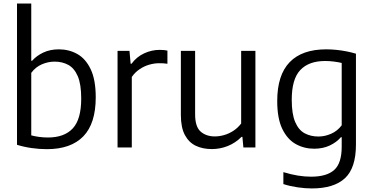

<svg xmlns="http://www.w3.org/2000/svg" viewBox="-20 -828 2094 1078"><path d="M243 9.5Q200.5 9.5 157 3.2Q113.5 -3 75.5 -15V-808H155.5V-486.5H160Q185 -515 223.2 -533Q261.5 -551 310.5 -551Q367 -551 414 -524.8Q461 -498.5 489.2 -439.2Q517.5 -380 517.5 -281.5Q517.5 -134.5 447.8 -62.5Q378 9.5 243 9.5ZM249 -56Q341 -56 388.5 -107Q436 -158 436 -274.5Q436 -355.5 416.5 -400.5Q397 -445.5 363.2 -463.8Q329.5 -482 287 -482Q250 -482 214.8 -466.8Q179.5 -451.5 155.5 -419V-68Q173.5 -63 198.2 -59.5Q223 -56 249 -56Z M640 0V-542.5H707L713.5 -470H718.5Q746.5 -508.5 788.8 -528.2Q831 -548 877 -548Q889.5 -548 899.8 -547Q910 -546 920 -544V-470Q908.5 -472 897.2 -472.5Q886 -473 873 -473Q846.5 -473 817.8 -464.8Q789 -456.5 763.5 -439.2Q738 -422 720 -396V0Z M1169 9Q1118.5 9 1079.5 -9.5Q1040.5 -28 1018 -70Q995.5 -112 995.5 -182.5V-542.5H1075.5V-186Q1075.5 -116.5 1106.5 -89.2Q1137.5 -62 1186.5 -62Q1211 -62 1237.8 -69.5Q1264.5 -77 1289.5 -93Q1314.5 -109 1334 -134.5V-542.5H1414V0H1346.5L1341 -59.5H1336Q1302 -25.5 1259 -8.2Q1216 9 1169 9Z M1731 230Q1693.5 230 1650.8 223.8Q1608 217.5 1571 205.5V138.5Q1613.5 151.5 1652.2 157.8Q1691 164 1726.5 164Q1814.5 164 1856.5 126.2Q1898.5 88.5 1898.5 -4.5V-57.5H1894Q1869.5 -29 1831.2 -11Q1793 7 1744 7Q1687.5 7 1640.5 -19.2Q1593.5 -45.5 1565 -104.2Q1536.5 -163 1536.5 -260.5Q1536.5 -406.5 1606.2 -478.8Q1676 -551 1811.5 -551Q1839.5 -551 1868.8 -548Q1898 -545 1926 -539.5Q1954 -534 1978.5 -526.5V-16.5Q1978.5 115.5 1916.5 172.8Q1854.5 230 1731 230ZM1767.5 -61.5Q1804 -61.5 1839.2 -77Q1874.5 -92.5 1898.5 -124.5V-474.5Q1880.5 -479 1856 -482.2Q1831.5 -485.5 1805 -485.5Q1714 -485.5 1666 -434.8Q1618 -384 1618 -268Q1618 -187.5 1637.5 -142.5Q1657 -97.5 1690.8 -79.5Q1724.5 -61.5 1767.5 -61.5Z"/></svg>

Font: Encode Sans Condensed Thin
Style: Regular
Weight: 400
Version: Version 3.002